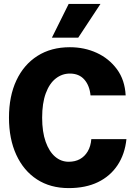

<svg xmlns="http://www.w3.org/2000/svg" viewBox="-20 -952 690 984"><path d="M332 12Q238 12 169.5 -32.5Q101 -77 63.5 -158.5Q26 -240 26 -349Q26 -459 64 -540Q102 -621 172 -665.5Q242 -710 338 -710Q413 -710 476 -681Q539 -652 579.5 -597Q620 -542 624 -463H444Q439 -514 412 -544.5Q385 -575 338 -575Q298 -575 265.5 -549.5Q233 -524 214.5 -473.5Q196 -423 196 -349Q196 -276 214 -225.5Q232 -175 262.5 -149Q293 -123 332 -123Q365 -123 389.5 -136.5Q414 -150 429.5 -176Q445 -202 448 -239H628Q620 -162 582.5 -105.5Q545 -49 482 -18.5Q419 12 332 12ZM246 -759 332 -932H495L381 -759Z"/></svg>

Font: Azeret Mono
Style: Bold
Weight: 700
Designer: Martin Vácha
Foundry: Displaay
Version: Version 1.002